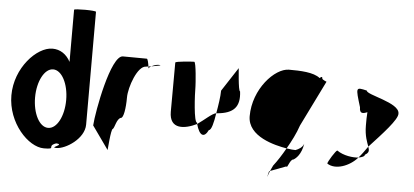

<svg xmlns="http://www.w3.org/2000/svg" viewBox="-54 -907 2333 1082"><g transform="rotate(5 1112.0 -366.0)"><path d="M14 -274C14 -118 134 8 222 8C299 8 233 -6 289 -26C342 -23 249 0 292 0C345 0 448 -66 448 -146V-784C448 -792 324 -792 324 -785V-490C302 -532 266 -556 222 -556C134 -556 14 -430 14 -274ZM148 -274C148 -366 188 -440 236 -440C285 -440 324 -366 324 -274C324 -184 286 -109 236 -109C186 -109 148 -184 148 -274Z M488 -145 581 -14C581 -6 589 -135 600 -135C610 -142 616 -194 640 -201C655 -201 664 -258 664 -318C664 -378 708 -501 756 -501C756 -501 761 -502 769 -503C767 -520 762 -546 756 -546C756 -546 663 -547 621 -547C553 -547 493 -225 488 -145ZM769 -503C770 -498 770 -494 770 -491C770 -494 776 -500 785 -505C779 -504 774 -504 769 -503ZM785 -505C815 -510 854 -517 827 -517C811 -517 796 -511 785 -505Z M917 -260C917 -158 1004 -171 1071 -204C1070 -206 1071 -209 1070 -211C1051 -211 1043 -366 1043 -416C1043 -424 1035 -552 1024 -552C1014 -552 918 -546 918 -538C918 -538 917 -340 917 -260ZM1071 -204C1089 -139 1116 -127 1140 -176C1154 -176 1165 -221 1173 -274C1150 -270 1109 -230 1071 -204ZM1173 -274H1177C1272 -282 1307 -322 1296 -408C1285 -408 1277 -546 1277 -538L1189 -403C1189 -370 1181 -319 1173 -274Z M1362 -274C1362 -158 1519 -122 1585 -111C1610 -154 1634 -201 1649 -246L1776 -504C1783 -504 1751 -512 1751 -522C1751 -533 1744 -530 1736 -522C1700 -552 1623 -554 1560 -554C1480 -554 1362 -428 1362 -274ZM1498 26C1486 76 1488 62 1503 24ZM1503 24 1593 -10C1598 6 1609 -52 1629 -52C1643 -60 1672 -84 1682 -146C1674 -124 1654 -113 1636 -106C1626 -106 1607 -107 1585 -111C1563 -72 1540 -36 1518 -8C1512 4 1507 15 1503 24Z M1821 -46C1868 -14 1948 -43 1993 -95C1963 -91 1907 -98 1871 -124C1863 -124 1821 -56 1821 -46ZM1977 -378C1977 -340 1997 -344 2021 -354C2019 -333 2019 -306 2019 -279C2019 -218 2035 -184 2043 -161C2115 -239 2200 -329 2196 -362C2196 -424 2007 -450 2007 -475C1942 -490 1943 -490 1977 -378ZM1993 -95C2013 -98 2028 -105 2028 -114C2052 -128 2050 -140 2043 -161C2026 -137 2010 -114 1993 -95Z"/></g></svg>

Font: Ampere
Style: UltCnd
Weight: 400
Version: Version 1